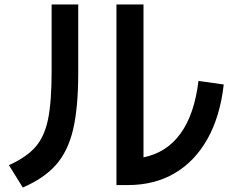

<svg xmlns="http://www.w3.org/2000/svg" viewBox="-20 -792 1040 859"><path d="M501 -772H622V-88Q726 -109 788 -195Q850 -281 868 -430L981 -414Q965 -272 908.5 -171Q852 -70 761.5 -17Q671 36 552 36H501ZM211 -475V-772H330V-467Q330 -310 307 -212.5Q284 -115 230.5 -54.5Q177 6 82 47L20 -53Q99 -89 139 -135Q179 -181 195 -258.5Q211 -336 211 -475Z"/></svg>

Font: Enso SemiBold
Style: Regular
Weight: 600
Designer: Coji Morishita
Foundry: UNDERFOREST DESIGN
Version: Version 1.000